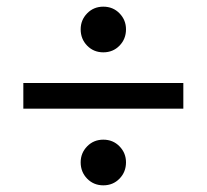

<svg xmlns="http://www.w3.org/2000/svg" viewBox="-20 -564 620 576"><path d="M290 -407Q261 -407 241.5 -427Q222 -447 222 -476Q222 -504 241.5 -524Q261 -544 290 -544Q319 -544 338.5 -524Q358 -504 358 -476Q358 -447 338.5 -427Q319 -407 290 -407ZM50 -238V-315H530V-238ZM290 -8Q261 -8 241.5 -28Q222 -48 222 -77Q222 -105 241.5 -125Q261 -145 290 -145Q319 -145 338.5 -125Q358 -105 358 -77Q358 -48 338.5 -28Q319 -8 290 -8Z"/></svg>

Font: Sometype Mono Medium
Style: Regular
Weight: 500
Monospace: yes
Designer: Ryoichi Tsunekawa
Foundry: Dharma Type
Version: Version 1.000; ttfautohint (v1.8.3)